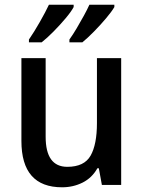

<svg xmlns="http://www.w3.org/2000/svg" viewBox="-20 -786 609 816"><path d="M495 -539V0H413L400 -71H394Q371 -30 331 -10Q291 10 244 10Q71 10 71 -187V-539H174V-205Q174 -77 266 -77Q338 -77 365 -124.5Q392 -172 392 -263V-539ZM466 -756Q455 -737 431 -708.5Q407 -680 379.5 -652Q352 -624 330 -606H275V-618Q290 -639 306 -666Q322 -693 336.5 -719.5Q351 -746 360 -766H466ZM293 -756Q283 -737 259.5 -709Q236 -681 208.5 -653Q181 -625 157 -606H103V-618Q125 -650 149.5 -693Q174 -736 188 -766H293Z"/></svg>

Font: Noto Sans Georgian SemiCondensed Medium
Style: Regular
Weight: 500
Width: 4
Designer: Monotype Design Team, Akaki Razmadze
Foundry: Google LLC
Version: Version 2.005; ttfautohint (v1.8.4.7-5d5b)